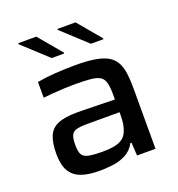

<svg xmlns="http://www.w3.org/2000/svg" viewBox="-131 -822 871 938"><g transform="rotate(-20 305.0 -353.0)"><path d="M228 8Q172 8 134 -5.5Q96 -19 76.5 -51.5Q57 -84 57 -141Q57 -199 71.5 -233.5Q86 -268 122 -283Q158 -298 223 -298Q234 -298 255.5 -297.5Q277 -297 305.5 -296.5Q334 -296 363 -295.5Q392 -295 417 -294V-319Q417 -359 411 -381.5Q405 -404 388 -414.5Q371 -425 339 -428Q307 -431 256 -431Q231 -431 199 -429.5Q167 -428 137.5 -425.5Q108 -423 93 -421V-503Q136 -511 188 -514.5Q240 -518 294 -518Q354 -518 395 -511Q436 -504 461 -489Q486 -474 499 -450Q512 -426 516.5 -393Q521 -360 521 -316V0H425L421 -68H415Q397 -34 365.5 -17.5Q334 -1 297.5 3.5Q261 8 228 8ZM275 -75Q304 -75 327.5 -78.5Q351 -82 369 -91.5Q387 -101 397 -118Q407 -136 412 -158.5Q417 -181 417 -210V-228H249Q212 -228 192.5 -222.5Q173 -217 166 -200.5Q159 -184 159 -151Q159 -118 167.5 -102Q176 -86 201 -80.5Q226 -75 275 -75ZM465 -590H400L271 -709V-714H365L465 -595ZM261 -590H196L67 -709V-714H161L261 -595Z"/></g></svg>

Font: Saira SemiExpanded Medium
Style: Regular
Weight: 500
Width: 6
Designer: Hector Gatti with collaboration of the Omnibus-Type team
Foundry: Omnibus-Type
Version: Version 1.101